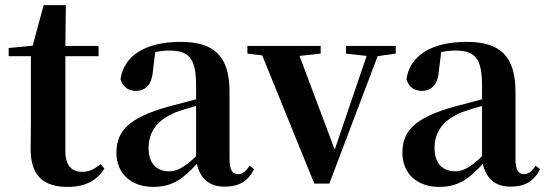

<svg xmlns="http://www.w3.org/2000/svg" viewBox="-20 -716 2138 752"><path d="M245 16C314 16 360 -9 389 -56L374 -73C347 -52 329 -43 302 -43C261 -43 236 -67 236 -124V-496H366V-536H236L238 -696H151L108 -537L14 -528V-496H101V-235C101 -195 100 -169 100 -132C100 -29 149 16 245 16Z M859 15C915 15 951 -5 975 -53L958 -67C940 -41 928 -34 913 -34C891 -34 879 -48 879 -95V-356C879 -494 821 -552 688 -552C547 -552 465 -496 452 -406C460 -376 482 -360 513 -360C547 -360 575 -382 579 -439L588 -512C608 -516 625 -518 643 -518C720 -518 748 -488 748 -381V-327L638 -298C486 -255 436 -204 436 -118C436 -34 496 16 580 16C656 16 697 -16 751 -74C764 -18 798 15 859 15ZM748 -104C699 -57 670 -45 643 -45C594 -45 562 -75 562 -136C562 -203 599 -248 670 -277C690 -284 718 -293 748 -301Z M1335 -506 1416 -497 1291 -130 1153 -497 1236 -506V-536H949V-506L1007 -499L1211 3H1270L1459 -496L1530 -506V-536H1335Z M1979 15C2035 15 2071 -5 2095 -53L2078 -67C2060 -41 2048 -34 2033 -34C2011 -34 1999 -48 1999 -95V-356C1999 -494 1941 -552 1808 -552C1667 -552 1585 -496 1572 -406C1580 -376 1602 -360 1633 -360C1667 -360 1695 -382 1699 -439L1708 -512C1728 -516 1745 -518 1763 -518C1840 -518 1868 -488 1868 -381V-327L1758 -298C1606 -255 1556 -204 1556 -118C1556 -34 1616 16 1700 16C1776 16 1817 -16 1871 -74C1884 -18 1918 15 1979 15ZM1868 -104C1819 -57 1790 -45 1763 -45C1714 -45 1682 -75 1682 -136C1682 -203 1719 -248 1790 -277C1810 -284 1838 -293 1868 -301Z"/></svg>

Font: Source Han Serif CN
Style: Bold
Weight: 700
Designer: Ryoko NISHIZUKA 西塚涼子 (kana & ideographs); Frank Grießhammer (Latin, Greek & Cyrillic); Wenlong ZHANG 张文龙 (bopomofo); San
Foundry: Adobe
Version: Version 2.003;hotconv 1.1.1;makeotfexe 2.6.0